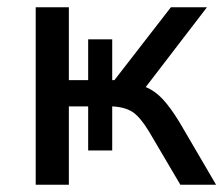

<svg xmlns="http://www.w3.org/2000/svg" viewBox="-20 -507 613 527"><path d="M78 0V-487H169V-287H222V-399H288V-287H294L449 -487H548L380 -268Q405 -258 426.5 -235Q448 -212 473 -171L573 0H475L389 -146Q366 -184 345.5 -198.5Q325 -213 288 -215V-94H222V-215H169V0Z"/></svg>

Font: Nunito Sans Medium
Style: Regular
Weight: 500
Designer: Vernon Adams
Foundry: Vernon Adams
Version: Version 3.101; ttfautohint (v1.8.4.7-5d5b);gftools[0.9.27]